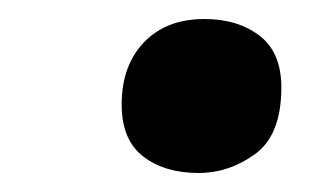

<svg xmlns="http://www.w3.org/2000/svg" viewBox="-20 -561 344 202"><path d="M189 -379Q153 -379 130.5 -396.5Q108 -414 108 -451Q108 -492 131.5 -516.5Q155 -541 195 -541Q230 -541 253 -523.5Q276 -506 276 -469Q276 -419 248.5 -399Q221 -379 189 -379Z"/></svg>

Font: Noto Serif
Style: Bold Italic
Weight: 700
Italic angle: -12°
Designer: Monotype Design Team
Foundry: Monotype Imaging Inc.
Version: Version 2.013